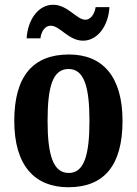

<svg xmlns="http://www.w3.org/2000/svg" viewBox="-20 -777 576 807"><path d="M329 -606C391 -606 436 -670 440 -747H382C378 -720 362 -694 339 -694C302 -694 265 -757 203 -757C140 -757 96 -692 92 -616H150C153 -643 168 -669 193 -669C232 -669 268 -606 329 -606ZM267 10C417 10 495 -81 495 -269C495 -457 410 -548 270 -548C119 -548 40 -457 40 -269C40 -81 126 10 267 10ZM269 -50C203 -50 180 -126 180 -269C180 -414 202 -487 268 -487C333 -487 356 -414 356 -269C356 -126 334 -50 269 -50Z"/></svg>

Font: Noto Serif Tamil Condensed
Style: Bold Italic
Weight: 700
Width: 3
Italic angle: -12°
Designer: Indian Type Foundry, Tom Grace, and the Monotype Design Team
Foundry: Monotype Imaging Inc.
Version: Version 2.003